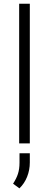

<svg xmlns="http://www.w3.org/2000/svg" viewBox="-20 -782 267 1047"><path d="M142.6 0H84.5V-761.7H142.6ZM142.6 104Q142.6 145 127.9 181.9Q113.3 218.8 85.9 245.1L51.3 219.7Q69.8 191.4 78.1 165.3Q86.4 139.2 86.4 105V53.7H142.6Z"/></svg>

Font: Franko
Style: Light
Weight: 300
Designer: Google
Version: Version 1.200310; 2013